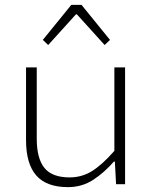

<svg xmlns="http://www.w3.org/2000/svg" viewBox="-20 -757 640 789"><path d="M259 12Q171 12 129 -36Q87 -84 87 -181V-480H131V-187Q131 -106 162.5 -67Q194 -28 266 -28Q317 -28 359 -54.5Q401 -81 450 -137V-480H494V0H457L452 -93H448Q409 -48 363 -18Q317 12 259 12ZM178 -572 156 -593 273 -737H315L432 -593L410 -572L296 -698H292Z"/></svg>

Font: Source Code Pro ExtraLight Light
Style: Regular
Weight: 300
Monospace: yes
Version: Version 1.018;hotconv 1.0.116;makeotfexe 2.5.65601